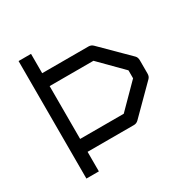

<svg xmlns="http://www.w3.org/2000/svg" viewBox="-131 -711 754 774"><g transform="rotate(-30 246.0 -323.5)"><path d="M55 -597H113V-507H329Q341 -507 350 -498L472 -377Q480 -369 480 -355V-293Q480 -280 472 -272L350 -150Q341 -141 329 -141H113V-50H55ZM113 -447V-201H316L420 -306V-343L317 -447Z"/></g></svg>

Font: IBM 3270 Semi-Condensed
Style: Condensed
Weight: 400
Monospace: yes
Version: Version 2.3.1